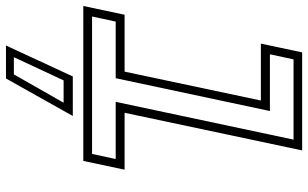

<svg xmlns="http://www.w3.org/2000/svg" viewBox="-246 -572 1055 658"><g transform="rotate(90 282.0 -242.5)"><path d="M-27 0 3 -141.5H198L297 -608.5H102L132 -750H468L339 -141.5H534L504 0ZM9 -30H480L497.5 -111H301.5L431 -720.5H156L138.5 -639.5H333L220.5 -111H26.5ZM108.5 265 214.5 36H350L221.5 265ZM148.5 238H207.5L304.5 67.5H228Z"/></g></svg>

Font: Tourney Expanded Light
Style: Italic
Weight: 300
Width: 7
Italic angle: -12°
Designer: Tyler Finck
Foundry: Etcetera Type Co
Version: Version 1.010; ttfautohint (v1.8.3)